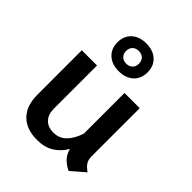

<svg xmlns="http://www.w3.org/2000/svg" viewBox="-207 -843 973 973"><g transform="rotate(45 279.0 -357.0)"><path d="M523 -53 450 10Q417 -7 400 -26.5Q383 -46 376 -74Q353 -34 316 -11Q279 12 226 12Q149 12 107 -30.5Q65 -73 65 -152V-470H174V-161Q174 -120 196 -96.5Q218 -73 258 -73Q300 -73 328 -102Q356 -131 371 -179V-470H480V-126Q480 -102 489 -86.5Q498 -71 523 -53ZM164 -626Q164 -672 193.5 -699Q223 -726 272 -726Q321 -726 350.5 -699Q380 -672 380 -626Q380 -581 350.5 -554Q321 -527 272 -527Q223 -527 193.5 -554Q164 -581 164 -626ZM318 -626Q318 -647 305.5 -659.5Q293 -672 272 -672Q251 -672 238.5 -659.5Q226 -647 226 -626Q226 -606 238.5 -593.5Q251 -581 272 -581Q293 -581 305.5 -593.5Q318 -606 318 -626Z"/></g></svg>

Font: KoHo SemiBold
Style: Regular
Weight: 600
Designer: Cadson Demak & Katatrad Team
Foundry: Cadson Demak Co.,Ltd.
Version: Version 1.000; ttfautohint (v1.6)